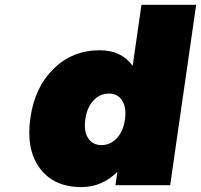

<svg xmlns="http://www.w3.org/2000/svg" viewBox="-20 -762 827 790"><path d="M105 -276.9Q123 -403.3 200.7 -479.2Q278.3 -555.2 390.1 -555.2Q479.5 -555.2 525.9 -491.2L562 -742.2H787.1L680.2 0H455.1L462.9 -55.2Q399.9 7.8 314.9 7.8Q201.2 7.8 143.8 -69.8Q86.4 -147.5 105 -276.9ZM331.1 -271Q324.2 -222.7 342.5 -193.8Q360.8 -165 397.9 -165Q434.6 -165 461.2 -194.1Q487.8 -223.1 494.1 -271Q501 -318.8 482.9 -347.9Q464.8 -377 428.2 -377Q390.6 -377 364 -347.9Q337.4 -318.8 331.1 -271Z"/></svg>

Font: Trueno Black
Style: Italic
Weight: 900
Designer: Julieta Ulanovsky
Foundry: Julieta Ulanovsky
Version: Version 3.001b | FøM Fix